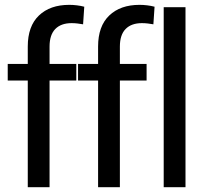

<svg xmlns="http://www.w3.org/2000/svg" viewBox="-20 -780 869 800"><path d="M95.7 0H186.5V-473.6V-484.4V-585.9Q186.5 -634.8 210.4 -659.2Q234.4 -683.6 278.3 -683.6Q291 -683.6 303.2 -682.1Q315.4 -680.7 326.2 -678.7L331.1 -752Q316.4 -755.9 300.3 -757.8Q284.2 -759.8 268.6 -759.8Q188.5 -759.8 142.1 -715.3Q95.7 -670.9 95.7 -585.9ZM12.2 -444.3H297.9V-513.7H152.3H129.9H12.2ZM388.7 0H479.5V-473.6V-484.4V-585.9Q479.5 -634.8 503.4 -659.2Q527.3 -683.6 571.3 -683.6Q584 -683.6 596.2 -682.1Q608.4 -680.7 619.1 -678.7L624 -752Q609.4 -755.9 593.3 -757.8Q577.1 -759.8 561.5 -759.8Q481.4 -759.8 435.1 -715.3Q388.7 -670.9 388.7 -585.9ZM305.2 -444.3H590.8V-513.7H445.3H422.9H305.2ZM662.1 0H752.9V-750H662.1Z"/></svg>

Font: Roboto Flex
Style: Regular
Weight: 400
Designer: Berlow after Robertson
Foundry: Google
Version: Version 3.200;gftools[0.9.32]